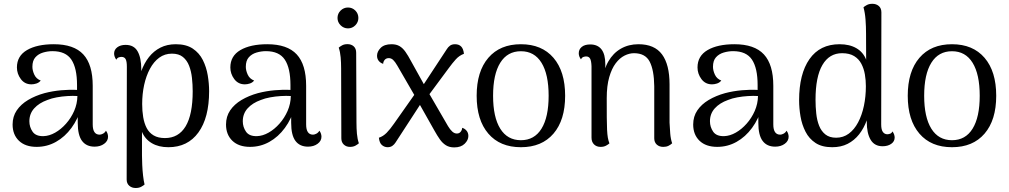

<svg xmlns="http://www.w3.org/2000/svg" viewBox="-20 -750 5227 995"><path d="M470.2 10Q427.4 10 405.2 -19.7Q382.9 -49.4 382.9 -113.6V-202.8L401.5 -194Q384.5 -133.6 350.3 -87.1Q316.2 -40.6 270 -14.8Q223.8 11.1 169.8 11.1Q111.2 11.1 78.2 -20.5Q45.3 -52.2 45.3 -104.8Q45.3 -146.3 66.7 -177.9Q88.1 -209.5 125.6 -231.9Q163.2 -254.2 210.6 -267.3Q252.8 -278.3 297.2 -282.3Q341.5 -286.2 379.2 -284V-309.5Q379.2 -397 349.9 -441Q320.6 -484.9 252.1 -484.9Q227.7 -484.9 203.3 -477.7Q178.9 -470.5 163.4 -453.1Q147.9 -435.8 147.9 -403.9Q147.9 -384.5 157.9 -362.9Q167.8 -341.4 191 -332.6Q182.2 -321.7 168.9 -317.3Q155.6 -312.9 142.8 -312.9Q108.3 -312.9 88 -340.2Q67.7 -367.5 67.7 -400.5Q67.7 -460 119.7 -490.4Q171.8 -520.8 259 -520.8Q362.9 -520.8 411.7 -468.1Q460.5 -415.4 460.5 -305.4V-105.2Q460.5 -52.2 496.2 -52.2Q503.8 -52.2 513.7 -57.3Q523.5 -62.5 529.1 -72.7Q535 -64.8 537.5 -56.6Q539.9 -48.4 539.9 -41.5Q539.9 -19.5 519.8 -4.8Q499.7 10 470.2 10ZM206.2 -44.5Q235.5 -45.5 266 -62.7Q296.5 -80 322.3 -109.2Q348.2 -138.3 364.4 -175.2Q380.5 -212.2 381.1 -252.4Q357.8 -254 329.4 -252.2Q301.1 -250.5 274 -245.5Q246.8 -240.5 226 -232Q182.1 -216.3 157.2 -188.5Q132.2 -160.7 132.2 -121.5Q132.2 -91.7 149 -67.4Q165.8 -43.2 206.2 -44.5Z M891.2 -520.8Q945 -520.8 979 -498.1Q1012.9 -475.4 1031.2 -438.8Q1049.5 -402.2 1056.6 -359.7Q1063.7 -317.2 1063.7 -277.5Q1063.7 -139.9 1008.2 -63.5Q952.7 12.9 852.6 12.9Q802.1 12.9 766.8 -8Q731.5 -28.9 715.8 -66.6V55.2Q715.8 76.2 717.1 104.3Q718.3 132.5 721.4 159.8Q724.5 187.2 729.2 206.2Q723.5 211.5 711.8 217.9Q700.2 224.3 683.1 224.3Q663 224.3 649.7 212.5Q636.4 200.8 636.4 180.2L637.4 -404.3Q637.4 -431.8 631.1 -443.5Q624.8 -455.2 609.2 -455.2Q603.7 -455.2 595.7 -452.7Q587.7 -450.2 582.7 -440.5Q576.8 -448.8 574 -457Q571.3 -465.3 571.3 -472.2Q571.3 -492.4 587.8 -504.9Q604.4 -517.4 631.2 -517.4Q674.2 -517.4 693.2 -483.8Q712.2 -450.2 712.2 -390.4V-298.6L690.1 -287.6Q696.5 -337.6 711.8 -380.1Q727.1 -422.6 751.9 -454.2Q776.8 -485.7 811.3 -503.2Q845.8 -520.8 891.2 -520.8ZM870.8 -472Q833.8 -472 805.2 -451.1Q776.7 -430.2 757 -393.4Q737.3 -356.7 727 -309.8Q716.8 -262.8 716.8 -210.8Q716.8 -175 722.1 -143Q727.4 -111 740.1 -86.6Q752.8 -62.2 776.1 -48.3Q799.4 -34.5 834.8 -34.5Q905.3 -34.5 942 -95.4Q978.6 -156.4 978.6 -276.9Q978.6 -311.4 974.8 -346Q971.1 -380.5 960.1 -408.9Q949.2 -437.3 927.9 -454.7Q906.7 -472 870.8 -472Z M1576.2 10Q1533.4 10 1511.2 -19.7Q1488.9 -49.4 1488.9 -113.6V-202.8L1507.5 -194Q1490.5 -133.6 1456.3 -87.1Q1422.2 -40.6 1376 -14.8Q1329.8 11.1 1275.8 11.1Q1217.2 11.1 1184.2 -20.5Q1151.3 -52.2 1151.3 -104.8Q1151.3 -146.3 1172.7 -177.9Q1194.1 -209.5 1231.6 -231.9Q1269.2 -254.2 1316.6 -267.3Q1358.8 -278.3 1403.2 -282.3Q1447.5 -286.2 1485.2 -284V-309.5Q1485.2 -397 1455.9 -441Q1426.6 -484.9 1358.1 -484.9Q1333.7 -484.9 1309.3 -477.7Q1284.9 -470.5 1269.4 -453.1Q1253.9 -435.8 1253.9 -403.9Q1253.9 -384.5 1263.9 -362.9Q1273.8 -341.4 1297 -332.6Q1288.2 -321.7 1274.9 -317.3Q1261.6 -312.9 1248.8 -312.9Q1214.3 -312.9 1194 -340.2Q1173.7 -367.5 1173.7 -400.5Q1173.7 -460 1225.7 -490.4Q1277.8 -520.8 1365 -520.8Q1468.9 -520.8 1517.7 -468.1Q1566.5 -415.4 1566.5 -305.4V-105.2Q1566.5 -52.2 1602.2 -52.2Q1609.8 -52.2 1619.7 -57.3Q1629.5 -62.5 1635.1 -72.7Q1641 -64.8 1643.5 -56.6Q1645.9 -48.4 1645.9 -41.5Q1645.9 -19.5 1625.8 -4.8Q1605.7 10 1576.2 10ZM1312.2 -44.5Q1341.5 -45.5 1372 -62.7Q1402.5 -80 1428.3 -109.2Q1454.2 -138.3 1470.4 -175.2Q1486.5 -212.2 1487.1 -252.4Q1463.8 -254 1435.4 -252.2Q1407.1 -250.5 1380 -245.5Q1352.8 -240.5 1332 -232Q1288.1 -216.3 1263.2 -188.5Q1238.2 -160.7 1238.2 -121.5Q1238.2 -91.7 1255 -67.4Q1271.8 -43.2 1312.2 -44.5Z M1783.4 -602.9Q1761.2 -602.9 1745.1 -619Q1729.1 -635 1729.1 -656.8Q1729.1 -679.5 1745.1 -695.3Q1761.2 -711.1 1783.4 -711.1Q1805.7 -711.1 1821.5 -695.3Q1837.2 -679.5 1837.2 -656.8Q1837.2 -635 1821.5 -619Q1805.7 -602.9 1783.4 -602.9ZM1827.3 -114.2Q1827.3 -85.2 1829.7 -57.1Q1832.2 -29.1 1839.8 -7.4Q1834 -2.1 1822.4 4.6Q1810.8 11.2 1793.6 11.2Q1774.5 11.2 1761.7 -0.8Q1748.9 -12.8 1748.9 -33.4L1747.8 -395.8Q1747.8 -425.3 1745.4 -453.1Q1743 -480.9 1735.4 -503.1Q1741.2 -508.4 1752.5 -514.8Q1763.9 -521.2 1780.6 -521.2Q1800.6 -521.2 1813.2 -509.7Q1825.8 -498.2 1825.8 -476.6Z M2333.8 13.9Q2308.8 13.9 2291.1 2.9Q2273.4 -8.1 2259.7 -27.5Q2245.9 -47 2231.4 -73.1L2135.4 -243.3L2038.9 -410.1Q2027.3 -430.2 2017.3 -439.5Q2007.2 -448.8 1995 -448.8Q1981.2 -448.8 1973.6 -439.8Q1966 -430.7 1965.7 -419.2Q1951.9 -423.4 1942.9 -434.3Q1933.9 -445.2 1933.9 -461.1Q1933.9 -482.9 1952.7 -501.8Q1971.5 -520.8 2008.8 -520.8Q2033.8 -520.8 2050.6 -510.9Q2067.4 -501 2081.1 -481.5Q2094.8 -462.1 2109.8 -433.8L2193.7 -282.7L2301.8 -96.3Q2312.3 -78.8 2323.5 -68.4Q2334.8 -58 2347.6 -58Q2360.5 -58 2367.8 -67.8Q2375.2 -77.7 2375 -87.7Q2388.3 -83.9 2397.8 -72.8Q2407.2 -61.7 2407.2 -45.2Q2407.2 -23.9 2388 -5Q2368.8 13.9 2333.8 13.9ZM1988.7 12.9Q1972.5 12.9 1959.5 2Q1946.4 -9 1943.5 -36.2Q1965.6 -43.5 1983.6 -61.7Q2001.6 -80 2021.7 -109L2142.5 -280.5L2175.2 -235.2L2029.8 -11.5Q2023.5 -1.4 2013.4 5.8Q2003.4 12.9 1988.7 12.9ZM2194.3 -246.8 2160.7 -290.1 2295.7 -495.5Q2302 -506 2312 -513.4Q2322.1 -520.8 2338.2 -520.8Q2358.1 -520.8 2369.7 -509.1Q2381.4 -497.5 2384.3 -471.2Q2360 -462.3 2342 -442.3Q2323.9 -422.2 2305.5 -396.9Z M2679.5 12.9Q2571.1 12.9 2510.7 -57.5Q2450.2 -127.8 2450.2 -253.7Q2450.2 -380 2510.7 -450.4Q2571.1 -520.8 2679.5 -520.8Q2787.8 -520.8 2848.3 -450.4Q2908.7 -380 2908.7 -253.7Q2908.7 -127.8 2848.3 -57.5Q2787.8 12.9 2679.5 12.9ZM2679.5 -23.4Q2749.3 -23.4 2786.2 -83.1Q2823.2 -142.8 2823.2 -253.7Q2823.2 -365.1 2786.2 -424.8Q2749.3 -484.5 2679.5 -484.5Q2609.7 -484.5 2572.5 -424.8Q2535.3 -365.1 2535.3 -253.7Q2535.3 -142.8 2572.5 -83.1Q2609.7 -23.4 2679.5 -23.4Z M3092.5 11.2Q3071.5 11.2 3058.4 -1.7Q3045.4 -14.6 3045.4 -36.6V-406.2Q3044.4 -434.6 3038.1 -446.1Q3031.8 -457.5 3017.2 -457.5Q3011.7 -457.5 3003.7 -455Q2995.7 -452.5 2990.7 -442.3Q2979.3 -457.5 2979.3 -474Q2979.3 -494.2 2994.9 -507Q3010.5 -519.7 3038.7 -519.7Q3077.1 -519.7 3097 -494.2Q3116.9 -468.6 3116.9 -417.2V-347.3L3102.1 -328.7Q3107.9 -388.7 3132.7 -431.7Q3157.4 -474.8 3197.5 -497.8Q3237.7 -520.8 3288.8 -520.8Q3371.8 -520.8 3410.8 -468.1Q3449.8 -415.4 3449.8 -312.7V-114.2Q3450.8 -87.9 3453.3 -58.5Q3455.7 -29.1 3463.3 -7.4Q3455.2 0.2 3444.1 5.7Q3432.9 11.2 3417.2 11.2Q3396.6 11.2 3383.5 -0.8Q3370.5 -12.8 3370.5 -33.4V-303.1Q3369.5 -386.8 3346.8 -430.6Q3324.1 -474.3 3265.5 -474.3Q3241.5 -474.3 3216.5 -461.9Q3191.6 -449.5 3170.8 -422.1Q3150.1 -394.7 3137.2 -350.1Q3124.3 -305.5 3124.3 -241.5Q3124.3 -181.2 3124.5 -142Q3124.8 -102.8 3126 -77.9Q3127.2 -53.1 3130 -37Q3132.9 -21 3138.2 -6.9Q3132.4 -1.6 3120.8 4.8Q3109.2 11.2 3092.5 11.2Z M3997.2 10Q3954.4 10 3932.2 -19.7Q3909.9 -49.4 3909.9 -113.6V-202.8L3928.5 -194Q3911.5 -133.6 3877.3 -87.1Q3843.2 -40.6 3797 -14.8Q3750.8 11.1 3696.8 11.1Q3638.2 11.1 3605.2 -20.5Q3572.3 -52.2 3572.3 -104.8Q3572.3 -146.3 3593.7 -177.9Q3615.1 -209.5 3652.6 -231.9Q3690.2 -254.2 3737.6 -267.3Q3779.8 -278.3 3824.2 -282.3Q3868.5 -286.2 3906.2 -284V-309.5Q3906.2 -397 3876.9 -441Q3847.6 -484.9 3779.1 -484.9Q3754.7 -484.9 3730.3 -477.7Q3705.9 -470.5 3690.4 -453.1Q3674.9 -435.8 3674.9 -403.9Q3674.9 -384.5 3684.9 -362.9Q3694.8 -341.4 3718 -332.6Q3709.2 -321.7 3695.9 -317.3Q3682.6 -312.9 3669.8 -312.9Q3635.3 -312.9 3615 -340.2Q3594.7 -367.5 3594.7 -400.5Q3594.7 -460 3646.7 -490.4Q3698.8 -520.8 3786 -520.8Q3889.9 -520.8 3938.7 -468.1Q3987.5 -415.4 3987.5 -305.4V-105.2Q3987.5 -52.2 4023.2 -52.2Q4030.8 -52.2 4040.7 -57.3Q4050.5 -62.5 4056.1 -72.7Q4062 -64.8 4064.5 -56.6Q4066.9 -48.4 4066.9 -41.5Q4066.9 -19.5 4046.8 -4.8Q4026.7 10 3997.2 10ZM3733.2 -44.5Q3762.5 -45.5 3793 -62.7Q3823.5 -80 3849.3 -109.2Q3875.2 -138.3 3891.4 -175.2Q3907.5 -212.2 3908.1 -252.4Q3884.8 -254 3856.4 -252.2Q3828.1 -250.5 3801 -245.5Q3773.8 -240.5 3753 -232Q3709.1 -216.3 3684.2 -188.5Q3659.2 -160.7 3659.2 -121.5Q3659.2 -91.7 3676 -67.4Q3692.8 -43.2 3733.2 -44.5Z M4292.8 12.9Q4239.9 12.9 4206.4 -9.1Q4172.9 -31.1 4154.4 -67.5Q4135.8 -103.8 4128.5 -146.6Q4121.2 -189.3 4121.2 -230.3Q4121.2 -367.1 4175.1 -443.9Q4229 -520.8 4330.9 -520.8Q4382.8 -520.8 4418.2 -500.1Q4453.5 -479.5 4468.6 -440.8L4468.1 -574.9Q4468.1 -613.2 4465.4 -648.5Q4462.8 -683.8 4454.8 -712.2Q4460.5 -717.5 4472.2 -723.9Q4483.8 -730.3 4500.9 -730.3Q4521 -730.3 4534.3 -718.8Q4547.6 -707.3 4547.6 -685.7L4546.6 -105.2Q4546.6 -78.1 4555.3 -66.2Q4564.1 -54.2 4578.5 -54.2Q4584 -54.2 4592.2 -56.8Q4600.5 -59.3 4605 -69Q4610.9 -61.2 4613.7 -52.7Q4616.4 -44.2 4616.4 -37.3Q4616.4 -17.1 4598.7 -4.6Q4581 7.9 4553.8 7.9Q4511.9 7.9 4491.9 -25.7Q4471.8 -59.3 4471.8 -119.6V-209.2L4493.9 -219.8Q4487.5 -169.8 4472.2 -127.5Q4456.9 -85.2 4432.1 -53.7Q4407.2 -22.2 4372.7 -4.6Q4338.2 12.9 4292.8 12.9ZM4313.2 -36.3Q4350.2 -36.3 4378.8 -57.5Q4407.3 -78.6 4427 -115.8Q4446.7 -153 4457 -201.3Q4467.2 -249.7 4467.2 -303.5Q4467.2 -333.8 4462.1 -364.2Q4456.9 -394.5 4443.8 -419.4Q4430.8 -444.3 4406.5 -459.3Q4382.2 -474.3 4343.8 -474.3Q4277.6 -474.3 4242 -413.3Q4206.3 -352.4 4206.3 -232.8Q4206.3 -196.5 4210.1 -161.4Q4213.8 -126.4 4225 -98.2Q4236.2 -70.1 4257.5 -53.2Q4278.8 -36.3 4313.2 -36.3Z M4913.5 12.9Q4805.1 12.9 4744.7 -57.5Q4684.2 -127.8 4684.2 -253.7Q4684.2 -380 4744.7 -450.4Q4805.1 -520.8 4913.5 -520.8Q5021.8 -520.8 5082.3 -450.4Q5142.7 -380 5142.7 -253.7Q5142.7 -127.8 5082.3 -57.5Q5021.8 12.9 4913.5 12.9ZM4913.5 -23.4Q4983.3 -23.4 5020.2 -83.1Q5057.2 -142.8 5057.2 -253.7Q5057.2 -365.1 5020.2 -424.8Q4983.3 -484.5 4913.5 -484.5Q4843.7 -484.5 4806.5 -424.8Q4769.3 -365.1 4769.3 -253.7Q4769.3 -142.8 4806.5 -83.1Q4843.7 -23.4 4913.5 -23.4Z"/></svg>

Font: Arima Thin
Style: Regular
Weight: 100
Designer: Joana Correia and Natanael Gama
Foundry: NDISCOVER
Version: Version 1.101;gftools[0.9.23]